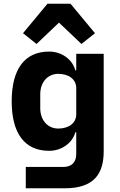

<svg xmlns="http://www.w3.org/2000/svg" viewBox="-20 -815 648 1035"><path d="M360 -795H236L104 -636L177 -578L298 -693L419 -578L492 -636ZM539 0V-525H391V-436H386C371 -494 313 -537 245 -537C112 -537 43 -441 43 -269C43 -97 112 -2 245 -2C313 -2 371 -45 386 -102H391V15C391 60 366 85 321 85H119V200H329C488 200 539 121 539 0ZM294 -122C238 -122 197 -166 197 -232V-307C197 -373 238 -417 294 -417C350 -417 391 -388 391 -340V-199C391 -151 350 -122 294 -122Z"/></svg>

Font: Braiins Sans
Style: Bold
Weight: 700
Designer: Mike Abbink, Paul van der Laan, Pieter van Rosmalen, Jiri Chlebus, Lubos Buracinsky
Foundry: Bold Monday, Sudetype
Version: Version 1.000;hotconv 1.0.109;makeotfexe 2.5.65596